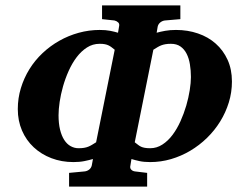

<svg xmlns="http://www.w3.org/2000/svg" viewBox="-20 -691 896 711"><path d="M404.8 -506.8Q397.9 -512.2 392.6 -516.4Q387.2 -520.5 381.3 -523.2Q375.5 -525.9 368.2 -527.3Q360.8 -528.8 349.1 -528.8Q323.2 -528.8 302 -515.1Q280.8 -501.5 263.9 -479.2Q247.1 -457 234.4 -428.7Q221.7 -400.4 213.4 -371.1Q205.1 -341.8 200.9 -313.7Q196.8 -285.6 196.8 -264.2Q196.8 -233.9 202.4 -210.9Q208 -188 218 -172.6Q228 -157.2 241.7 -149.7Q255.4 -142.1 271 -142.1Q283.2 -142.1 291.5 -143.6Q299.8 -145 306.6 -147.7Q313.5 -150.4 320.3 -154.5Q327.1 -158.7 335.9 -164.1ZM687 -405.8Q687 -430.2 683.3 -452.6Q679.7 -475.1 671.1 -491.9Q662.6 -508.8 648.4 -518.8Q634.3 -528.8 612.8 -528.8Q601.1 -528.8 592.8 -527.3Q584.5 -525.9 577.4 -523.2Q570.3 -520.5 563.5 -516.4Q556.6 -512.2 547.9 -506.8L479 -164.1Q486.3 -158.7 491.5 -154.5Q496.6 -150.4 502.4 -147.7Q508.3 -145 516.1 -143.6Q523.9 -142.1 536.1 -142.1Q560.5 -142.1 581.5 -155.8Q602.5 -169.4 619.1 -191.7Q635.7 -213.9 648.4 -242.2Q661.1 -270.5 669.7 -299.8Q678.2 -329.1 682.6 -356.9Q687 -384.8 687 -405.8ZM838.9 -389.2Q838.9 -349.1 827.4 -311.8Q815.9 -274.4 795.4 -241.2Q774.9 -208 746.6 -180.4Q718.3 -152.8 684.6 -132.8Q650.9 -112.8 613.3 -101.8Q575.7 -90.8 536.1 -90.8Q512.7 -90.8 496.1 -94.5Q479.5 -98.1 466.8 -102.1L462.9 -78.1Q460.4 -68.4 466.1 -62.7Q471.7 -57.1 480 -56.2L524.9 -50.8V0H235.8V-50.8L293 -56.2Q302.2 -57.1 309.8 -62.7Q317.4 -68.4 319.8 -78.1L324.2 -102.1Q310.5 -98.1 292.7 -94.5Q274.9 -90.8 252 -90.8Q208 -90.8 170.4 -105.2Q132.8 -119.6 105 -145.5Q77.1 -171.4 61.5 -207.5Q45.9 -243.7 45.9 -287.1Q45.9 -327.6 57.4 -365Q68.8 -402.3 89.1 -435.1Q109.4 -467.8 137.7 -494.4Q166 -521 199.7 -540Q233.4 -559.1 271.5 -569.6Q309.6 -580.1 349.1 -580.1Q371.6 -580.1 387.9 -576.9Q404.3 -573.7 417 -569.8L420.9 -592.8Q423.3 -602.5 417.7 -607.9Q412.1 -613.3 403.8 -615.2L357.9 -620.1V-670.9H647.9V-620.1L590.8 -615.2Q582 -614.3 574.2 -608.4Q566.4 -602.5 564 -592.8L560.1 -569.8Q574.2 -573.7 591.8 -576.9Q609.4 -580.1 631.8 -580.1Q675.3 -580.1 713.1 -567.1Q751 -554.2 778.8 -529.5Q806.6 -504.9 822.8 -469.5Q838.9 -434.1 838.9 -389.2Z"/></svg>

Font: Charis SIL CyrE
Style: Bold Italic
Weight: 700
Italic angle: -11°
Foundry: SIL International
Version: Version 5.000